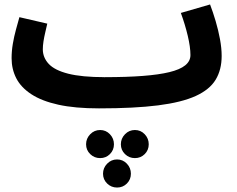

<svg xmlns="http://www.w3.org/2000/svg" viewBox="-20 -465 1064 861"><path d="M425 21 451 -119Q548 -119 620 -124.5Q692 -130 739.5 -141.5Q787 -153 810.5 -172Q834 -191 834 -218Q834 -254 822 -304.5Q810 -355 791 -407L922 -445Q935 -411 947 -370.5Q959 -330 966.5 -289.5Q974 -249 974 -214Q974 -152 947 -107.5Q920 -63 857.5 -34.5Q795 -6 689 7.5Q583 21 425 21ZM424 21Q316 21 241.5 4.5Q167 -12 120.5 -42.5Q74 -73 53 -114Q32 -155 32 -204Q32 -236 37.5 -268.5Q43 -301 51.5 -332Q60 -363 67 -388L192 -359Q188 -341 183 -320Q178 -299 175 -279.5Q172 -260 172 -244Q172 -207 198.5 -178.5Q225 -150 286 -134.5Q347 -119 450 -119L470 -11ZM505 376Q479 376 460.5 358Q442 340 442 314Q442 288 460.5 269Q479 250 505 250Q531 250 549 269Q567 288 567 314Q567 340 549 358Q531 376 505 376ZM429 244Q403 244 384.5 226Q366 208 366 182Q366 156 384.5 137Q403 118 429 118Q455 118 473 137Q491 156 491 182Q491 208 473 226Q455 244 429 244ZM585 244Q559 244 540.5 226Q522 208 522 182Q522 156 540.5 137Q559 118 585 118Q611 118 629 137Q647 156 647 182Q647 208 629 226Q611 244 585 244Z"/></svg>

Font: Noto Sans
Style: Bold
Weight: 700
Designer: Monotype Design Team
Foundry: Monotype Imaging Inc.
Version: Version 2.000;GOOG;noto-source:20170915:90ef993387c0; ttfaut